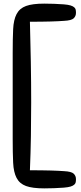

<svg xmlns="http://www.w3.org/2000/svg" viewBox="-20 -891 449 1059"><path d="M145 -771Q146 -720 147.5 -663.5Q149 -607 150 -550Q151 -493 151.5 -436.5Q152 -380 152 -328Q152 -234 150.5 -141Q149 -48 145 48Q182 48 210.5 48.5Q239 49 261 49.5Q283 50 300.5 51Q318 52 333 53Q374 55 386.5 67Q399 79 399 97Q399 107 397.5 114.5Q396 122 389 128Q382 134 369 138Q356 142 332 144Q303 146 278 147Q253 148 224 148Q159 148 123.5 135Q88 122 71.5 90.5Q55 59 52.5 6.5Q50 -46 50 -125V-598Q50 -677 52.5 -729.5Q55 -782 71.5 -813.5Q88 -845 123.5 -858Q159 -871 224 -871Q253 -871 278 -870Q303 -869 332 -867Q356 -865 369 -861Q382 -857 389 -851Q396 -845 397.5 -837.5Q399 -830 399 -820Q399 -802 386.5 -790Q374 -778 333 -776Q318 -775 300.5 -774Q283 -773 261 -772.5Q239 -772 210.5 -771.5Q182 -771 145 -771Z"/></svg>

Font: Sniglet
Style: Regular
Weight: 400
Designer: Haley Fiege
Foundry: Haley Fiege, Pablo Impallari, Brenda Gallo
Version: Version 2.000; ttfautohint (v0.95) -l 8 -r 50 -G 200 -x 14 -